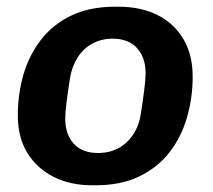

<svg xmlns="http://www.w3.org/2000/svg" viewBox="-20 -541 634 571"><path d="M254 10Q189 10 139.5 -15Q90 -40 61.5 -86Q33 -132 33 -198Q33 -262 50 -320Q67 -378 102.5 -423.5Q138 -469 192.5 -495Q247 -521 322 -521H333Q399 -521 448 -496.5Q497 -472 525 -425.5Q553 -379 553 -313Q553 -250 536 -191.5Q519 -133 484 -88Q449 -43 394.5 -16.5Q340 10 265 10ZM271 -86Q305 -86 331.5 -100Q358 -114 376 -141Q394 -168 399 -204Q405 -242 409 -273.5Q413 -305 413 -323Q413 -370 387.5 -398Q362 -426 315 -426Q282 -426 255 -411.5Q228 -397 211 -370.5Q194 -344 188 -308Q182 -269 178 -237.5Q174 -206 174 -189Q174 -141 199.5 -113.5Q225 -86 271 -86Z"/></svg>

Font: Chivo SemiBold
Style: Italic
Weight: 600
Italic angle: -8.05°
Designer: Hector Gatti
Foundry: Omnibus-Type
Version: Version 2.002